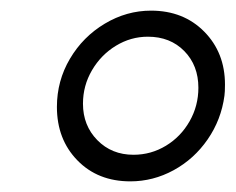

<svg xmlns="http://www.w3.org/2000/svg" viewBox="-20 -828 443 361"><path d="M87 -627Q87 -676 111.5 -717.5Q136 -759 177 -783.5Q218 -808 264 -808Q325 -808 364 -768.5Q403 -729 403 -669Q403 -655 402 -648Q396 -603 370.5 -566Q345 -529 306.5 -508Q268 -487 225 -487Q164 -487 125.5 -526.5Q87 -566 87 -627ZM353 -663Q353 -705 326.5 -732Q300 -759 258 -759Q226 -759 198 -742Q170 -725 153 -696Q136 -667 136 -633Q136 -592 163 -564.5Q190 -537 231 -537Q264 -537 292 -554Q320 -571 336.5 -600Q353 -629 353 -663Z"/></svg>

Font: Barlow
Style: Italic
Weight: 400
Italic angle: -7°
Designer: Jeremy Tribby
Foundry: Tribby Type
Version: Version 1.408